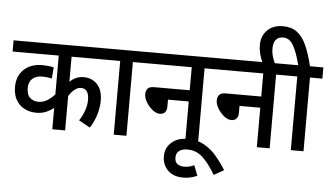

<svg xmlns="http://www.w3.org/2000/svg" viewBox="-68 -1014 2405 1401"><g transform="rotate(5 1134.5 -314.0)"><path d="M724 -540H432V-356Q475 -399 534 -399Q595 -399 633.5 -357.5Q672 -316 672 -239Q672 -191 657 -139Q642 -87 610 -36L527 -82Q549 -115 564 -155Q579 -195 579 -236Q579 -319 520 -319Q498 -319 475 -301.5Q452 -284 432 -252V0H338V-156Q313 -137 282.5 -123.5Q252 -110 210 -110Q164 -110 125 -129.5Q86 -149 63 -188Q40 -227 40 -285Q40 -365 90.5 -412.5Q141 -460 223 -460Q246 -460 270.5 -457.5Q295 -455 309 -451L302 -369Q289 -372 269.5 -374.5Q250 -377 233 -377Q186 -377 159.5 -353Q133 -329 133 -285Q133 -234 158.5 -212.5Q184 -191 217 -191Q255 -191 284 -209.5Q313 -228 338 -256V-540H0V-622H724Z M881 -540V0H788V-540H710V-622H972V-540Z M959 -622H1497V-540H1406V0H1312V-289H1160V-240Q1160 -181 1108 -181Q1083 -181 1056 -202.5Q1029 -224 1010 -255Q991 -286 991 -315Q991 -339 1004 -355Q1017 -371 1053 -371H1312V-540H959Z M1422 246Q1372 268 1319 268Q1247 268 1206.5 227Q1166 186 1166 124Q1166 64 1210 24Q1254 -16 1329 -16Q1397 -16 1448 12Q1499 40 1538.5 86Q1578 132 1613 188L1540 229Q1491 146 1444 103.5Q1397 61 1334 61Q1294 61 1272.5 78Q1251 95 1251 127Q1251 161 1271.5 174.5Q1292 188 1319 188Q1340 188 1358 183.5Q1376 179 1393 171Z M1483 -622H2021V-540H1930V0H1836V-289H1684V-240Q1684 -181 1632 -181Q1607 -181 1580 -202.5Q1553 -224 1534 -255Q1515 -286 1515 -315Q1515 -339 1528 -355Q1541 -371 1577 -371H1836V-540H1483Z M1825 -615Q1793 -683 1793 -745Q1793 -811 1835 -853.5Q1877 -896 1951 -896Q2012 -896 2053 -865.5Q2094 -835 2121.5 -774Q2149 -713 2171 -622H2269V-540H2178V0H2085V-540H2007V-622H2085Q2060 -719 2032 -766.5Q2004 -814 1958 -814Q1923 -814 1905 -791.5Q1887 -769 1887 -729Q1887 -696 1895.5 -668.5Q1904 -641 1916 -615Z"/></g></svg>

Font: Noto Sans SemiCondensed Medium
Style: Italic
Weight: 500
Width: 4
Italic angle: -12°
Designer: Monotype Design Team
Foundry: Monotype Imaging Inc.
Version: Version 2.013; ttfautohint (v1.8.4.7-5d5b)